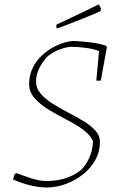

<svg xmlns="http://www.w3.org/2000/svg" viewBox="-20 -830 534 857"><path d="M190 7Q154 7 114 -3Q74 -13 38 -29L46 -54L55 -57Q78 -48 116.5 -35Q155 -22 188 -22Q232 -22 271 -34Q310 -46 340 -70Q362 -90 378 -124.5Q394 -159 395 -200Q383 -228 350.5 -251.5Q318 -275 277 -296Q236 -317 198 -340Q160 -363 135 -391Q110 -419 110 -456Q110 -494 126 -527Q142 -560 169 -584Q197 -610 232 -626.5Q267 -643 303 -647Q317 -647 343.5 -645Q370 -643 400 -638.5Q430 -634 455 -625L457 -619L430 -470H410L422 -602Q400 -611 365.5 -616Q331 -621 299 -621Q277 -621 246 -609Q215 -597 192 -578Q170 -555 155.5 -526Q141 -497 141 -467Q141 -436 161.5 -412Q182 -388 214.5 -367.5Q247 -347 283.5 -328Q320 -309 352.5 -289.5Q385 -270 405.5 -247.5Q426 -225 426 -197Q426 -153 405.5 -116Q385 -79 351 -52Q317 -25 275.5 -9.5Q234 6 190 7ZM234 -703Q231 -710 231 -715L232 -720L262 -734L406 -803L420 -810Q426 -805 431 -791L428 -780Q425 -778 403.5 -769Q382 -760 352 -748Q322 -736 290 -723.5Q258 -711 234 -703Z"/></svg>

Font: Labrada ExtraLight
Style: Italic
Weight: 200
Italic angle: -7°
Designer: Mercedes Jáuregui
Foundry: Omnibus-Type Team
Version: Version 1.000; ttfautohint (v1.8.4.7-5d5b)